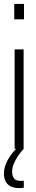

<svg xmlns="http://www.w3.org/2000/svg" viewBox="-28 -763 187 984"><path d="M45 -664V-743H95V-664ZM47 0V-510H93V0ZM70 201Q42 201 24.5 191Q7 181 -0.5 164Q-8 147 -8 126Q-8 93 12 56Q32 19 66 -10L93 0Q78 16 64.5 36Q51 56 42.5 77Q34 98 34 118Q34 137 43.5 150.5Q53 164 78 164Q81 164 84.5 164Q88 164 94 163V199Q88 200 83 200.5Q78 201 70 201Z"/></svg>

Font: Saira UltraCondensed Light
Style: Regular
Weight: 300
Width: 1
Designer: Hector Gatti with collaboration of the Omnibus-Type team
Foundry: Omnibus-Type
Version: Version 1.101